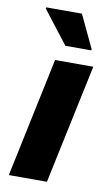

<svg xmlns="http://www.w3.org/2000/svg" viewBox="-84 -764 456 807"><g transform="rotate(10 144.5 -360.5)"><path d="M13.7 0 121.2 -510H284.3L176.3 0ZM153.5 -576.3 45.2 -716.2 46.2 -721.5H198.4L264.6 -581.6L263.6 -576.3Z"/></g></svg>

Font: Saira Thin
Style: Italic
Weight: 100
Italic angle: -12°
Designer: Hector Gatti with collaboration of the Omnibus-Type team
Foundry: Omnibus-Type
Version: Version 1.101